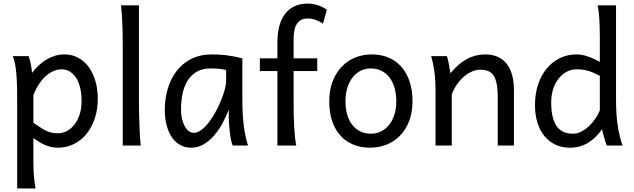

<svg xmlns="http://www.w3.org/2000/svg" viewBox="-20 -811 3531 1070"><path d="M166 -127Q190.9 -109.4 209.2 -97.9Q227.5 -86.4 242.7 -79.8Q257.8 -73.2 271.7 -70.8Q285.6 -68.4 302.7 -68.4Q328.6 -68.4 352.3 -80.6Q376 -92.8 394.3 -116Q412.6 -139.2 423.6 -172.1Q434.6 -205.1 434.6 -246.6Q434.6 -287.1 427 -320.1Q419.4 -353 404.8 -376.2Q390.1 -399.4 369.4 -412.1Q348.6 -424.8 322.3 -424.8Q301.3 -424.8 279.3 -415.5Q257.3 -406.2 236.6 -388.2Q215.8 -370.1 197.8 -343Q179.7 -315.9 166 -280.8ZM139.2 -498Q144.5 -485.4 149.9 -462.2Q155.3 -439 158.7 -405.3Q175.8 -427.7 196 -446.8Q216.3 -465.8 239 -479.2Q261.7 -492.7 286.9 -500.2Q312 -507.8 339.4 -507.8Q380.9 -507.8 415.3 -489.5Q449.7 -471.2 473.9 -438.2Q498 -405.3 511.5 -360.1Q524.9 -314.9 524.9 -261.2Q524.9 -198.7 507.3 -148.2Q489.7 -97.7 459.7 -62Q429.7 -26.4 389.2 -7.1Q348.6 12.2 302.7 12.2Q283.2 12.2 265.9 8.3Q248.5 4.4 232.2 -2.4Q215.8 -9.3 199.7 -19.3Q183.6 -29.3 166 -41.5V73.2Q166 102.5 166.7 126.2Q167.5 149.9 168.9 169.9Q170.4 189.9 172.9 206.8Q175.3 223.6 178.2 239.3H75.7V-236.8Q75.7 -282.2 75 -321Q74.2 -359.9 71.8 -392.3Q69.3 -424.8 64.5 -451.2Q59.6 -477.5 51.3 -498Z M754.4 -231.9Q754.4 -208.5 755.1 -176.8Q755.9 -145 757.1 -112.3Q758.3 -79.6 760 -49.8Q761.7 -20 764.2 0H664.1V-551.8Q664.1 -623 661.6 -680.9Q659.2 -738.8 654.3 -781.2H754.4Z M1240.2 -420.9Q1234.4 -422.4 1227.1 -423.8Q1219.7 -425.3 1209.7 -426.5Q1199.7 -427.7 1186.3 -428.7Q1172.9 -429.7 1154.8 -429.7Q1106.9 -429.7 1075 -410.4Q1043 -391.1 1023.9 -359.1Q1004.9 -327.1 996.8 -285.6Q988.8 -244.1 988.8 -200.2Q988.8 -171.9 994.4 -148.2Q1000 -124.5 1009.8 -107.2Q1019.5 -89.8 1032.2 -80.3Q1044.9 -70.8 1059.6 -70.8Q1081.1 -70.8 1102.8 -87.4Q1124.5 -104 1144.5 -130.1Q1164.6 -156.2 1182.1 -188.7Q1199.7 -221.2 1212.6 -253.2Q1225.6 -285.2 1232.9 -313.5Q1240.2 -341.8 1240.2 -358.9ZM1276.9 0Q1271.5 -11.7 1267.3 -32.2Q1263.2 -52.7 1260.5 -75.9Q1257.8 -99.1 1256.3 -122.1Q1254.9 -145 1254.9 -161.1V-200.2Q1240.2 -162.1 1220 -124.3Q1199.7 -86.4 1173.6 -56.2Q1147.5 -25.9 1115.2 -6.8Q1083 12.2 1044.9 12.2Q1014.2 12.2 987.3 -1.5Q960.4 -15.1 940.7 -42Q920.9 -68.8 909.7 -108.6Q898.4 -148.4 898.4 -200.2Q898.4 -258.3 914.1 -313.7Q929.7 -369.1 961.9 -412.4Q994.1 -455.6 1043.9 -481.7Q1093.8 -507.8 1162.1 -507.8Q1209.5 -507.8 1251.5 -501.7Q1293.5 -495.6 1330.6 -485.8V-258.8Q1330.6 -166.5 1339.4 -103.8Q1348.1 -41 1362.3 0Z M1428.2 -485.8H1525.9V-571.3Q1525.9 -681.2 1570.6 -736.1Q1615.2 -791 1694.3 -791Q1723.1 -791 1751 -782Q1778.8 -772.9 1801.8 -756.8L1779.8 -678.7Q1761.2 -692.4 1738.5 -700.2Q1715.8 -708 1694.3 -708Q1656.2 -708 1636.2 -680.7Q1616.2 -653.3 1616.2 -590.8V-485.8H1748V-415H1616.2V-241.2Q1616.2 -205.6 1616.9 -170.7Q1617.7 -135.7 1619.4 -104.2Q1621.1 -72.8 1624 -45.9Q1627 -19 1630.9 0H1525.9V-415H1428.2Z M1905.3 -246.6Q1905.3 -204.1 1915.5 -170.4Q1925.8 -136.7 1944.6 -113.5Q1963.4 -90.3 1989.3 -78.1Q2015.1 -65.9 2046.9 -65.9Q2076.2 -65.9 2102.1 -78.1Q2127.9 -90.3 2147.2 -113.5Q2166.5 -136.7 2177.5 -170.4Q2188.5 -204.1 2188.5 -246.6Q2188.5 -289.6 2178.2 -323.5Q2168 -357.4 2149.2 -381.1Q2130.4 -404.8 2104.2 -417.2Q2078.1 -429.7 2046.9 -429.7Q2017.1 -429.7 1991.2 -417.2Q1965.3 -404.8 1946.3 -381.1Q1927.2 -357.4 1916.3 -323.5Q1905.3 -289.6 1905.3 -246.6ZM1814.9 -246.6Q1814.9 -309.6 1834 -358.2Q1853 -406.7 1885.3 -440.2Q1917.5 -473.6 1960.4 -490.7Q2003.4 -507.8 2051.8 -507.8Q2102.1 -507.8 2143.8 -490.7Q2185.5 -473.6 2215.6 -440.2Q2245.6 -406.7 2262.2 -358.2Q2278.8 -309.6 2278.8 -246.6Q2278.8 -183.6 2259.8 -135.3Q2240.7 -86.9 2208.5 -54.2Q2176.3 -21.5 2133.3 -4.6Q2090.3 12.2 2042 12.2Q1991.7 12.2 1950 -4.6Q1908.2 -21.5 1878.2 -54.2Q1848.1 -86.9 1831.5 -135.3Q1814.9 -183.6 1814.9 -246.6Z M2753.9 0V-268.6Q2753.9 -314.5 2747.8 -344.2Q2741.7 -374 2729.7 -391.4Q2717.8 -408.7 2699.5 -415.5Q2681.2 -422.4 2656.2 -422.4Q2629.9 -422.4 2604.7 -409.9Q2579.6 -397.5 2558.6 -377.7Q2537.6 -357.9 2521.5 -333Q2505.4 -308.1 2497.6 -283.2V0H2407.2V-300.3Q2407.2 -372.6 2399.2 -422.6Q2391.1 -472.7 2382.8 -498H2470.7Q2473.6 -490.2 2476.6 -477.8Q2479.5 -465.3 2481.9 -451.7Q2484.4 -438 2486.3 -424.8L2490.2 -402.8Q2536.6 -458.5 2584 -483.2Q2631.3 -507.8 2683.1 -507.8Q2761.2 -507.8 2802.7 -456.8Q2844.2 -405.8 2844.2 -305.2V0Z M3322.8 -388.2Q3304.7 -397.9 3289.1 -404.8Q3273.4 -411.6 3258.3 -416Q3243.2 -420.4 3227.5 -422.6Q3211.9 -424.8 3193.4 -424.8Q3165.5 -424.8 3140.1 -412.1Q3114.7 -399.4 3095 -375.5Q3075.2 -351.6 3063.5 -317.1Q3051.8 -282.7 3051.8 -239.3Q3051.8 -153.8 3080.8 -109.9Q3109.9 -65.9 3173.8 -65.9Q3196.3 -65.9 3218.5 -77.1Q3240.7 -88.4 3260.5 -106.4Q3280.3 -124.5 3296.4 -147.7Q3312.5 -170.9 3322.8 -195.3ZM3413.1 -258.8Q3413.1 -166.5 3423.6 -103.8Q3434.1 -41 3449.7 0H3361.8Q3356.4 -12.7 3348.9 -37.8Q3341.3 -63 3335 -90.3Q3299.8 -40.5 3255.4 -14.2Q3210.9 12.2 3156.7 12.2Q3111.8 12.2 3075.9 -4.6Q3040 -21.5 3014.4 -52.5Q2988.8 -83.5 2975.1 -127.2Q2961.4 -170.9 2961.4 -224.6Q2961.4 -289.6 2979.2 -341.8Q2997.1 -394 3028.3 -430.9Q3059.6 -467.8 3101.8 -487.8Q3144 -507.8 3193.4 -507.8Q3209 -507.8 3225.8 -504.4Q3242.7 -501 3259.5 -495.1Q3276.4 -489.3 3292.5 -481.7Q3308.6 -474.1 3322.8 -466.3V-603Q3322.8 -662.1 3320.1 -706.3Q3317.4 -750.5 3310.5 -781.2H3413.1Z"/></svg>

Font: Andika Am
Style: Regular
Weight: 400
Designer: Victor Gaultney, Annie Olsen, Julie Remington, Don Collingsworth, Eric Hays, Becca Hirsbrunner
Foundry: SIL International
Version: Version 5.000